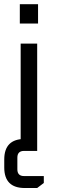

<svg xmlns="http://www.w3.org/2000/svg" viewBox="-20 -731 280 930"><path d="M76 -616.9V-710.5H164.3V-616.9ZM80.1 0V-519.9H160.1V0ZM0.6 41.5Q0.6 -58 100.1 -58H124.5V0H96.6Q64.1 0 64.1 32.5V89.3Q64.1 121.8 96.6 121.8H192.2V155.3L160 179.7H100.1Q0.6 179.7 0.6 80.2Z"/></svg>

Font: Oxanium ExtraLight
Style: Regular
Weight: 200
Designer: Severin Meyer
Version: Version 2.000